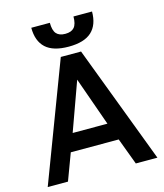

<svg xmlns="http://www.w3.org/2000/svg" viewBox="-130 -1002 940 1099"><g transform="rotate(-15 340.0 -452.5)"><path d="M280 -700H400L665 0H537L478 -158H194L135 0H15ZM439 -262 337 -550 233 -262ZM160 -905H270Q270 -860 287 -840.5Q304 -821 340 -821Q376 -821 393 -840.5Q410 -860 410 -905H520Q520 -826 476 -785.5Q432 -745 340 -745Q248 -745 204 -785.5Q160 -826 160 -905Z"/></g></svg>

Font: .
Style: 
Weight: 500
Designer: A.Korolkova, Vitaly Kuzmin
Foundry: ParaType Ltd
Version: Version 1.000; Glyphs 3.2, build 3192.0